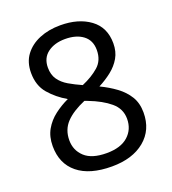

<svg xmlns="http://www.w3.org/2000/svg" viewBox="-134 -825 840 937"><g transform="rotate(-20 286.0 -357.0)"><path d="M285 -724Q379 -724 439 -680Q499 -636 499 -553Q499 -510 480.5 -478Q462 -446 431 -421.5Q400 -397 363 -378Q407 -357 443 -330.5Q479 -304 500.5 -269Q522 -234 522 -185Q522 -95 458.5 -42.5Q395 10 288 10Q173 10 111 -40.5Q49 -91 49 -182Q49 -231 69.5 -267Q90 -303 124 -329Q158 -355 197 -373Q145 -403 108.5 -445.5Q72 -488 72 -554Q72 -609 100 -646.5Q128 -684 176 -704Q224 -724 285 -724ZM284 -653Q229 -653 193.5 -626.5Q158 -600 158 -550Q158 -513 175.5 -488Q193 -463 223 -445.5Q253 -428 289 -412Q341 -434 376.5 -465Q412 -496 412 -550Q412 -600 377 -626.5Q342 -653 284 -653ZM135 -181Q135 -129 172 -94.5Q209 -60 286 -60Q359 -60 397.5 -94.5Q436 -129 436 -184Q436 -236 395 -270.5Q354 -305 286 -331L270 -337Q204 -309 169.5 -272.5Q135 -236 135 -181Z"/></g></svg>

Font: Noto Sans Osmanya
Style: Regular
Weight: 400
Designer: Monotype Design Team
Foundry: Monotype Imaging Inc.
Version: Version 2.001; ttfautohint (v1.8.4.7-5d5b)